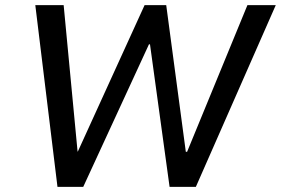

<svg xmlns="http://www.w3.org/2000/svg" viewBox="-20 -725 1090 745"><path d="M203 0 117 -705H227L281 -137H282L541 -705H625L701 -136H706L940 -705H1050L740 0H638L562 -553H558L303 0Z"/></svg>

Font: Nunito Sans 7pt SemiCondensed SemiBold
Style: Italic
Weight: 600
Width: 4
Italic angle: -9°
Designer: Vernon Adams
Foundry: Vernon Adams
Version: Version 3.101;gftools[0.9.27]